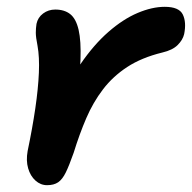

<svg xmlns="http://www.w3.org/2000/svg" viewBox="-20 -531 563 563"><path d="M118 12Q99 12 84 -1.5Q69 -15 62.5 -37.5Q56 -60 61 -88Q75 -155 83.5 -213Q92 -271 94 -317.5Q96 -364 90 -397Q85 -422 85 -435Q85 -448 87 -461Q91 -480 106.5 -491.5Q122 -503 142 -503Q169 -503 186 -489.5Q203 -476 210.5 -443.5Q218 -411 216 -355.5Q214 -300 201 -215L148 -209Q177 -286 216 -343Q255 -400 298 -437.5Q341 -475 383.5 -493Q426 -511 463 -511Q505 -511 516 -488.5Q527 -466 520 -431Q516 -414 501 -399Q486 -384 456 -377Q395 -362 353 -334.5Q311 -307 282 -269Q253 -231 233 -184.5Q213 -138 196 -83Q183 -46 173 -25.5Q163 -5 150.5 3.5Q138 12 118 12Z"/></svg>

Font: Shantell Sans SemiBold
Style: Italic
Weight: 600
Italic angle: -11°
Designer: Stephen Nixon, Anya Danilova, Shantell Martin
Foundry: Arrow Type
Version: Version 1.011;[c5ecc13dd]